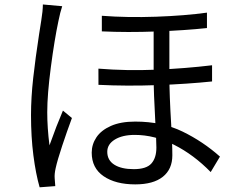

<svg xmlns="http://www.w3.org/2000/svg" viewBox="-20 -785 1040 842"><path d="M722.8 -449.4Q722.8 -370.8 730.8 -238.4Q732.8 -200 734.3 -166.1Q735.8 -132.2 735.8 -104Q735.8 -42.8 693.9 -9.6Q652 23.6 573.2 23.6Q487 23.6 434.6 -12.1Q382.2 -47.8 382.2 -115.6Q382.2 -151.8 402.8 -182.7Q423.4 -213.6 466.2 -232.7Q509 -251.8 572.8 -251.8Q690.8 -251.8 780.8 -207.9Q870.8 -164 944.6 -98.2L904 -30.4Q829.8 -106.4 743.6 -149.9Q657.4 -193.4 571 -193.4Q516.8 -193.4 483.6 -173Q450.4 -152.6 450.4 -119.4Q450.4 -82.4 481.3 -62.8Q512.2 -43.2 566.6 -43.2Q621.8 -43.2 643.8 -67.9Q665.8 -92.6 665.8 -137.8Q665.8 -158.4 664.4 -186.4Q663 -214.4 661.2 -248.2Q653.8 -380.8 653.8 -446V-679.8H722.8ZM910 -498.8V-427.8Q803 -416.6 669.6 -411.7Q536.2 -406.8 411.8 -413L411.6 -484Q534.6 -474 663.5 -479.3Q792.4 -484.6 910 -498.8ZM887.6 -729.6V-662Q793.4 -651.8 666.3 -647Q539.2 -642.2 426.6 -647.4V-715.8Q539 -707.2 665 -711.7Q791 -716.2 887.6 -729.6ZM236.2 -692.6Q218.8 -610.6 203 -490.6Q187.2 -370.6 187.2 -293Q187.2 -224.4 197 -147.6Q211.8 -187.4 227.4 -229.8Q245.8 -275.4 256 -300L295.4 -267.4Q273.8 -209.2 252.7 -145.6Q231.6 -82 224.2 -48Q218.2 -21.6 219.8 -3.4Q221.4 15.2 222.4 31.2L153.8 36.4Q136.8 -22.8 126.4 -103.8Q116 -184.8 116 -279.8Q116 -356.8 125.7 -443.7Q135.4 -530.6 151.4 -634.6L161 -695.6Q167.8 -736.4 168 -765.4L252.8 -757.8Q243.8 -730.8 236.2 -692.6Z"/></svg>

Font: 寒蝉端黑体 Light
Style: Regular
Weight: 300
Designer: ChillDuanSans {Warren2060}; 
Source Han Sans {Ryoko NISHIZUKA 西塚涼子 (kana, bopomofo & ideographs); Paul D. Hunt (Latin, G
Foundry: ChillType&Adobe
Version: Version 1.300;Glyphs 3.3 (3306)